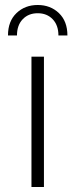

<svg xmlns="http://www.w3.org/2000/svg" viewBox="-20 -749 301 769"><path d="M106 0V-522H156V0ZM12 -607Q12 -664 46 -696.5Q80 -729 131 -729Q182 -729 216 -696.5Q250 -664 250 -607H214Q214 -648 191 -672Q168 -696 131 -696Q94 -696 71 -672Q48 -648 48 -607Z"/></svg>

Font: Montserrat Light
Style: Regular
Weight: 300
Designer: Julieta Ulanovsky
Foundry: Julieta Ulanovsky
Version: Version 9.000; ttfautohint (v1.8.4.7-5d5b)